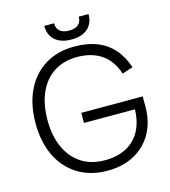

<svg xmlns="http://www.w3.org/2000/svg" viewBox="-128 -982 976 1102"><g transform="rotate(-15 359.5 -431.5)"><path d="M375 17Q275 17 200.5 -28.5Q126 -74 85.5 -157Q45 -240 45 -352Q45 -465 85.5 -548Q126 -631 199.5 -676Q273 -721 373 -721Q449 -721 506 -699Q563 -677 603 -632.5Q643 -588 666 -520L602 -499Q576 -579 518 -619Q460 -659 373 -659Q294 -659 236 -622Q178 -585 147 -516Q116 -447 116 -352Q116 -258 147.5 -189Q179 -120 237 -82.5Q295 -45 375 -45Q452 -45 506 -74.5Q560 -104 588.5 -160Q617 -216 617 -296L655 -283H314V-343H679V-283Q679 -193 641.5 -125.5Q604 -58 535.5 -20.5Q467 17 375 17ZM370 -764Q308 -764 273 -794.5Q238 -825 238 -880H296Q296 -849 315 -833Q334 -817 370 -817Q405 -817 424 -833Q443 -849 443 -880H501Q501 -825 466.5 -794.5Q432 -764 370 -764Z"/></g></svg>

Font: TikTok Sans Light
Style: Regular
Weight: 300
Version: Version 4.000